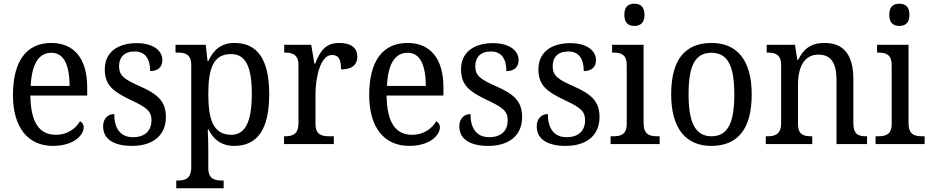

<svg xmlns="http://www.w3.org/2000/svg" viewBox="-20 -778 5026 1037"><path d="M266 10C379 10 432 -49 432 -90C432 -107 422 -119 412 -123C390 -85 346 -50 282 -50C193 -50 146 -115 144 -262H451V-306C451 -464 378 -546 257 -546C125 -546 50 -451 50 -264C50 -91 130 10 266 10ZM356 -314H146C151 -430 188 -493 257 -493C329 -493 355 -421 356 -314Z M693 10C804 10 876 -45 876 -146C876 -230 833 -269 736 -312C654 -348 623 -368 623 -420C623 -467 649 -500 708 -500C763 -500 791 -462 791 -394C834 -394 857 -417 857 -453C857 -503 810 -545 718 -545C615 -545 546 -495 546 -404C546 -318 590 -284 688 -237C774 -197 798 -177 798 -128C798 -72 763 -37 698 -37C625 -37 597 -92 597 -162C571 -162 537 -146 537 -95C537 -25 597 10 693 10Z M932 239H1188V197H1180C1140 197 1105 189 1105 130V34C1105 2 1104 -44 1102 -79H1106C1132 -26 1175 10 1245 10C1368 10 1434 -76 1434 -269C1434 -461 1368 -546 1246 -546C1174 -546 1132 -507 1105 -448H1101L1091 -536H928V-494H940C980 -494 1013 -485 1013 -426V125C1013 188 979 197 939 197H932ZM1229 -50C1134 -50 1105 -129 1105 -270C1105 -412 1134 -486 1228 -486C1309 -486 1340 -413 1340 -271C1340 -129 1309 -50 1229 -50Z M1514 0H1783V-42H1758C1718 -42 1684 -50 1684 -109V-270C1684 -353 1708 -481 1773 -481C1809 -481 1822 -458 1822 -403C1885 -403 1910 -431 1910 -472C1910 -518 1878 -546 1812 -546C1733 -546 1707 -495 1682 -434H1678L1661 -536H1515V-494H1518C1558 -494 1592 -485 1592 -426V-114C1592 -51 1559 -42 1517 -42H1514Z M2190 10C2303 10 2356 -49 2356 -90C2356 -107 2346 -119 2336 -123C2314 -85 2270 -50 2206 -50C2117 -50 2070 -115 2068 -262H2375V-306C2375 -464 2302 -546 2181 -546C2049 -546 1974 -451 1974 -264C1974 -91 2054 10 2190 10ZM2280 -314H2070C2075 -430 2112 -493 2181 -493C2253 -493 2279 -421 2280 -314Z M2617 10C2728 10 2800 -45 2800 -146C2800 -230 2757 -269 2660 -312C2578 -348 2547 -368 2547 -420C2547 -467 2573 -500 2632 -500C2687 -500 2715 -462 2715 -394C2758 -394 2781 -417 2781 -453C2781 -503 2734 -545 2642 -545C2539 -545 2470 -495 2470 -404C2470 -318 2514 -284 2612 -237C2698 -197 2722 -177 2722 -128C2722 -72 2687 -37 2622 -37C2549 -37 2521 -92 2521 -162C2495 -162 2461 -146 2461 -95C2461 -25 2521 10 2617 10Z M3035 10C3146 10 3218 -45 3218 -146C3218 -230 3175 -269 3078 -312C2996 -348 2965 -368 2965 -420C2965 -467 2991 -500 3050 -500C3105 -500 3133 -462 3133 -394C3176 -394 3199 -417 3199 -453C3199 -503 3152 -545 3060 -545C2957 -545 2888 -495 2888 -404C2888 -318 2932 -284 3030 -237C3116 -197 3140 -177 3140 -128C3140 -72 3105 -37 3040 -37C2967 -37 2939 -92 2939 -162C2913 -162 2879 -146 2879 -95C2879 -25 2939 10 3035 10Z M3406 -638C3437 -638 3461 -653 3461 -698C3461 -743 3437 -758 3406 -758C3375 -758 3352 -743 3352 -698C3352 -653 3375 -638 3406 -638ZM3278 0H3543V-42H3531C3488 -42 3456 -51 3456 -114V-536H3286V-494H3292C3333 -494 3365 -485 3365 -426V-109C3365 -50 3332 -42 3290 -42H3278Z M3821 10C3965 10 4040 -81 4040 -269C4040 -456 3958 -546 3824 -546C3680 -546 3605 -456 3605 -269C3605 -81 3687 10 3821 10ZM3823 -42C3733 -42 3699 -120 3699 -269C3699 -418 3732 -493 3822 -493C3913 -493 3946 -418 3946 -269C3946 -120 3914 -42 3823 -42Z M4116 0H4367V-42H4362C4322 -42 4290 -49 4290 -109V-320C4290 -406 4317 -483 4401 -483C4472 -483 4498 -432 4498 -346V0H4663V-42H4658C4617 -42 4589 -51 4589 -114V-350C4589 -487 4532 -546 4435 -546C4373 -546 4327 -527 4291 -455H4286L4274 -536H4121V-494H4126C4166 -494 4199 -485 4199 -426V-114C4199 -51 4165 -42 4124 -42H4116Z M4837 -638C4868 -638 4892 -653 4892 -698C4892 -743 4868 -758 4837 -758C4806 -758 4783 -743 4783 -698C4783 -653 4806 -638 4837 -638ZM4709 0H4974V-42H4962C4919 -42 4887 -51 4887 -114V-536H4717V-494H4723C4764 -494 4796 -485 4796 -426V-109C4796 -50 4763 -42 4721 -42H4709Z"/></svg>

Font: Noto Serif Devanagari SemiCondensed
Style: Regular
Weight: 400
Width: 4
Designer: Universal Thirst, Indian Type Foundry and the Monotype Design Team
Foundry: Monotype Imaging Inc.
Version: Version 2.004